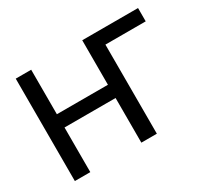

<svg xmlns="http://www.w3.org/2000/svg" viewBox="-143 -954 1278 1181"><g transform="rotate(-30 496.5 -363.5)"><path d="M189.6 -727.3V-411.2H552.2V-727.3H948.5V-632.8H662.3V0H552.2V-317.1H189.6V0H79.9V-727.3Z"/></g></svg>

Font: Inter P Medium
Style: Regular
Weight: 500
Designer: Rasmus Andersson
Foundry: rsms
Version: Version 3.018;git-588b23468